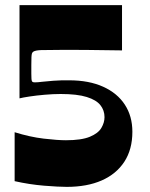

<svg xmlns="http://www.w3.org/2000/svg" viewBox="-20 -720 584 749"><path d="M240.3 9Q209 9 151.9 4.4Q94.9 -0.3 37.1 -13.3V-204.2Q96.6 -185.6 150.6 -179.2Q204.6 -172.9 237.2 -172.9Q297.8 -172.9 330.6 -186.5Q363.4 -200.2 375.5 -221.1Q387.7 -242 387.7 -262.9Q387.7 -289.5 371.7 -309.7Q355.8 -330 318.5 -341.6Q281.2 -353.3 216.9 -353.3Q187.2 -353.3 154.5 -350.4Q121.8 -347.6 95.5 -343.6Q69.1 -339.6 56.1 -336.3V-700H456V-523.4Q410 -524.1 379.5 -524.4Q349.1 -524.8 325.2 -525.1Q301.4 -525.4 276.9 -525.4Q252.4 -525.4 218.7 -525.4Q163.3 -525.4 140.8 -524.6Q118.2 -523.8 109.9 -518.4Q106.2 -515.8 104.7 -511.6Q103.2 -507.5 102.7 -497Q102.2 -486.6 102.2 -466.1Q102.2 -445.2 102.2 -432.7Q102.2 -420.3 102.7 -413.5Q103.2 -406.7 104.2 -404.3Q105.2 -402 106.5 -400.7Q108.5 -399.7 110.5 -399.2Q112.5 -398.7 115.9 -398.7Q121.2 -398.7 128.9 -399.3Q136.5 -400 144.5 -401Q171.9 -403.7 188.4 -405Q204.9 -406.3 218.1 -406.5Q231.3 -406.7 249.6 -406.7Q327 -406.7 382.3 -381.7Q437.7 -356.7 467 -311.7Q496.4 -266.7 496.4 -206Q496.4 -137.3 465.2 -89.3Q434 -41.3 376.8 -16.1Q319.6 9 240.3 9Z"/></svg>

Font: Ojuju ExtraLight
Style: Regular
Weight: 200
Designer: Chisaokwu Joboson, Mirko Velimirovic
Foundry: Udi Foundry
Version: Version 1.000